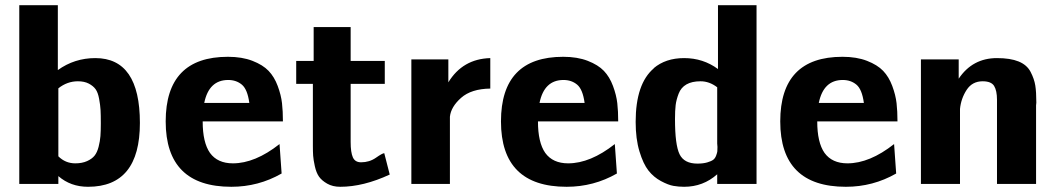

<svg xmlns="http://www.w3.org/2000/svg" viewBox="-20 -706 4063 737"><path d="M54 0V-686H202V-437Q266 -483 346 -483Q517 -483 517 -234Q517 11 318 11Q251 11 204 -30V0ZM204 -106Q231 -79 269 -79Q295 -79 314 -87.5Q333 -96 343 -108.5Q353 -121 358.5 -142.5Q364 -164 365.5 -183.5Q367 -203 367 -232Q367 -265 366 -283.5Q365 -302 360.5 -326.5Q356 -351 347 -363.5Q338 -376 321 -385Q304 -394 279 -394Q238 -394 204 -367V-334V-171Z M616 -240Q616 -488 855 -488Q909 -488 949 -472.5Q989 -457 1011 -434Q1033 -411 1046 -376Q1059 -341 1062.5 -310Q1066 -279 1066 -240H758Q758 -159 786 -119Q815 -79 874 -79Q959 -79 1053 -153L1061 -40Q972 11 868 11Q616 11 616 -240ZM764 -311H937Q930 -363 908.5 -381Q887 -399 856 -399Q782 -399 764 -311Z M1117 -384V-472H1184V-602H1326V-472H1457V-384H1326V-161Q1326 -121 1334.5 -102Q1343 -83 1366 -83Q1398 -83 1423 -100.5Q1448 -118 1455 -118L1476 -36Q1375 11 1286 11Q1257 11 1236 -1Q1215 -13 1204.5 -28Q1194 -43 1188.5 -68Q1183 -93 1182 -108.5Q1181 -124 1181 -146V-384Z M1559 0V-478H1701V-434V-390Q1756 -480 1862 -483V-366Q1789 -365 1750 -330.5Q1711 -296 1707 -258V0Z M1903 -240Q1903 -488 2142 -488Q2196 -488 2236 -472.5Q2276 -457 2298 -434Q2320 -411 2333 -376Q2346 -341 2349.5 -310Q2353 -279 2353 -240H2045Q2045 -159 2073 -119Q2102 -79 2161 -79Q2246 -79 2340 -153L2348 -40Q2259 11 2155 11Q1903 11 1903 -240ZM2051 -311H2224Q2217 -363 2195.5 -381Q2174 -399 2143 -399Q2069 -399 2051 -311Z M2420 -238Q2420 -385 2490 -444H2489Q2535 -483 2606 -483Q2679 -483 2736 -441V-686H2884V0H2733V-18V-37Q2679 11 2606 11Q2585 11 2565 7.5Q2545 4 2517 -11Q2489 -26 2469 -51.5Q2449 -77 2434.5 -125Q2420 -173 2420 -238ZM2571 -249Q2571 -150 2588.5 -114Q2606 -78 2657 -78Q2679 -78 2694.5 -82.5Q2710 -87 2717.5 -92.5Q2725 -98 2729 -109Q2733 -120 2733.5 -125Q2734 -130 2734 -142L2733 -155V-371Q2703 -394 2669 -394Q2636 -394 2615 -382Q2594 -370 2585 -346.5Q2576 -323 2573.5 -302.5Q2571 -282 2571 -249Z M2975 -240Q2975 -488 3214 -488Q3268 -488 3308 -472.5Q3348 -457 3370 -434Q3392 -411 3405 -376Q3418 -341 3421.5 -310Q3425 -279 3425 -240H3117Q3117 -159 3145 -119Q3174 -79 3233 -79Q3318 -79 3412 -153L3420 -40Q3331 11 3227 11Q2975 11 2975 -240ZM3123 -311H3296Q3289 -363 3267.5 -381Q3246 -399 3215 -399Q3141 -399 3123 -311Z M3515 0V-478H3660V-404Q3713 -483 3807 -483Q3858 -483 3890 -470Q3922 -457 3936 -430Q3950 -403 3954 -378Q3958 -353 3958 -312Q3958 -310 3957.5 -306.5Q3957 -303 3957 -302V0H3807V-323Q3807 -358 3796 -376Q3785 -394 3752 -394Q3712 -394 3690.5 -361Q3669 -328 3665 -288V0Z"/></svg>

Font: Coval
Style: Black
Weight: 1000
Foundry: Context Ltd
Version: Version 001.000